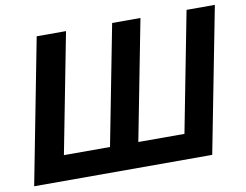

<svg xmlns="http://www.w3.org/2000/svg" viewBox="-75 -792 1147 897"><g transform="rotate(-10 498.0 -344.0)"><path d="M996.1 -688 862.3 0H17.6L150.9 -688H290L179.7 -119.1H398.4L508.8 -688H643.1L532.7 -119.1H751.5L861.8 -688Z"/></g></svg>

Font: Arimo
Style: Bold Italic
Weight: 700
Italic angle: -12°
Designer: Steve Matteson
Foundry: Monotype Imaging Inc.
Version: Version 1.33